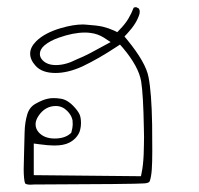

<svg xmlns="http://www.w3.org/2000/svg" viewBox="-20 -338 540 522"><path d="M170.4 25.9Q155.3 38.6 128.4 38.6Q100.6 38.6 85.4 22Q76.7 12.2 76.7 0Q76.7 -11.2 85 -23.4Q103 -49.8 131.8 -49.8Q149.4 -49.8 162.6 -36.6Q174.3 -24.9 177.2 -11.2Q177.7 -6.3 177.7 1Q177.7 8.3 173.8 22.9ZM387.2 154.3Q391.1 143.1 392.6 123.8Q394 104.5 394 73.2Q394 42 393.6 0.5Q392.1 -86.4 383.8 -128.4Q376.5 -168 325.7 -230L318.4 -238.8L326.2 -247.1Q352.1 -274.9 359.4 -300.8Q359.9 -303.2 359.9 -307.1Q359.9 -311 357.4 -314.9L350.6 -318.4Q349.6 -318.4 348.6 -318.4Q345.7 -318.4 343.3 -316.9Q337.9 -302.2 328.9 -287.1Q319.8 -272 305.2 -257.3L298.8 -250.5L290 -254.9Q274.9 -261.7 259.5 -265.4Q244.1 -269 213.9 -271Q210 -271.5 205.6 -271.5Q179.7 -271.5 146 -261.7Q102.1 -249 78.6 -226.1Q62 -209.5 62 -192.4Q62 -175.3 76.7 -159.2Q94.2 -139.6 130.9 -139.6Q165 -139.6 204.6 -157.7Q248.5 -178.7 296.4 -210.4L306.2 -216.8L314 -208Q356.9 -157.2 363.8 -116.7Q369.6 -79.1 371.1 8.8Q371.6 24.4 371.6 34.2Q371.6 43.9 371.3 55.7Q371.1 67.4 370.6 82.5Q369.1 113.3 365.2 130.9L363.3 141.1L71.8 138.2V52.2L86.9 54.2Q111.8 57.6 126.7 57.6Q141.6 57.6 150.4 55.7Q170.4 52.2 184.6 38.1Q195.8 26.4 198.2 13.7Q200.2 5.4 200.2 -2.7Q200.2 -10.7 199.2 -16.8Q198.2 -22.9 196 -27.6Q193.8 -32.2 189.5 -38.1Q185.1 -43.9 179.2 -50Q173.3 -56.2 167 -60.5Q155.8 -68.4 144.5 -69.8Q124 -72.8 110.8 -69.8Q97.2 -67.4 77.1 -56.2Q60.1 -46.9 54.2 -27.3Q47.4 -4.9 46.9 22.2Q46.4 49.3 45.4 79.8Q44.4 110.4 44.4 122.3Q44.4 134.3 45.4 145.3Q46.4 156.2 48.3 160.6Q48.3 161.1 48.8 161.1L53.2 163.1Q57.6 164.1 62.5 164.1Q67.4 164.1 72.8 163.6H73.2Q350.1 162.6 372.1 160.6Q385.7 159.7 387.2 154.3ZM188 -176.3 188.5 -176.8Q188.5 -176.8 188 -176.3ZM131.8 -161.1Q108.9 -161.1 96.2 -173.8Q88.4 -181.6 88.4 -191.4Q88.4 -203.6 100.6 -214.4Q116.2 -227.5 140.6 -235.8Q179.2 -249.5 210.9 -249.5Q218.8 -249.5 226.1 -248.5Q245.6 -246.1 262.2 -235.8L280.8 -223.6Q243.7 -203.1 224.9 -193.4Q206.1 -183.6 188 -176.3Q158.7 -161.1 131.8 -161.1Z"/></svg>

Font: NaikaiFont
Style: ExtraLight
Weight: 200
Version: Version 1.89